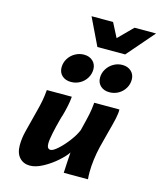

<svg xmlns="http://www.w3.org/2000/svg" viewBox="-148 -1146 1050 1262"><g transform="rotate(15 377.0 -515.0)"><path d="M413.6 -140.6Q397 -114.3 356 -77.6Q314.9 -41 266.1 -14.4Q217.3 12.2 176.8 12.2Q133.3 12.2 106.2 -17.1Q79.1 -46.4 79.1 -101.1Q79.1 -147.5 91.8 -197.8L128.4 -340.8Q141.1 -388.7 147.2 -421.1Q153.3 -453.6 157.2 -496.6H327.1Q323.2 -439.9 297.4 -351.1Q302.7 -374.5 290 -327.4Q277.3 -280.3 267.3 -232.7Q257.3 -185.1 257.3 -159.7Q257.3 -123 282.2 -123Q298.8 -123 331.1 -151.9Q363.3 -180.7 394.8 -222.4Q426.3 -264.2 440.9 -300.3Q461.9 -383.3 468.8 -417.7Q475.6 -452.1 478.5 -484.9Q478.5 -488.8 479.5 -496.6H650.9Q652.3 -472.7 643.6 -432.6Q634.8 -392.6 616.2 -324.7Q598.6 -258.3 589.8 -222.2Q579.6 -179.7 573.7 -133.3Q567.9 -86.9 567.9 -48.8Q567.9 -17.6 570.3 0H405.3Q406.2 -23.9 409.2 -75.2Q412.1 -126.5 413.6 -140.6ZM557.1 -588.9Q520 -588.9 496.8 -610.1Q473.6 -631.3 473.6 -666Q473.6 -697.8 490.5 -725.1Q507.3 -752.4 535.2 -768.6Q563 -784.7 595.2 -784.7Q632.3 -784.7 655.5 -762.9Q678.7 -741.2 678.7 -707Q678.7 -675.3 662.6 -648.2Q646.5 -621.1 618.7 -605Q590.8 -588.9 557.1 -588.9ZM295.4 -588.9Q258.3 -588.9 235.1 -609.9Q211.9 -630.9 211.9 -666Q211.9 -698.2 228.8 -725.6Q245.6 -752.9 273.7 -768.8Q301.8 -784.7 334 -784.7Q371.1 -784.7 394.3 -762.9Q417.5 -741.2 417.5 -707Q417.5 -675.3 401.4 -648.2Q385.3 -621.1 357.2 -605Q329.1 -588.9 295.4 -588.9ZM754.4 -1041.5 593.8 -856H404.8L315.4 -1041.5H461.9L511.7 -944.8L607.9 -1041.5Z"/></g></svg>

Font: Lesson One Extra
Style: Italic
Weight: 800
Italic angle: -14°
Designer: But Ko, Victor Gaultney, Annie Olsen, Julie Remington, Don Collingsworth, Eric Hays, Becca Hirsbrunner
Version: Version 1.100